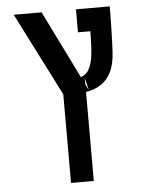

<svg xmlns="http://www.w3.org/2000/svg" viewBox="-56 -632 698 902"><g transform="rotate(-5 293.0 -180.5)"><path d="M242.2 224.6V-193.4L43 -585.9H174.3L363.3 -202.6L349.6 -261.7V224.6ZM285.2 -189.9 291.5 -260.3Q343.3 -260.3 365.2 -290.8Q387.2 -321.3 391.6 -387.7Q393.6 -413.6 394.3 -450.2Q395 -486.8 395.5 -523.4Q396 -560.1 396 -585.9H495.6Q495.6 -566.4 495.1 -536.6Q494.6 -506.8 493.9 -474.4Q493.2 -441.9 492.2 -414.3Q491.2 -386.7 490.2 -371.1Q486.8 -312.5 468.5 -276.6Q450.2 -240.7 421.9 -222.2Q393.6 -203.6 358.2 -196.8Q322.8 -189.9 285.2 -189.9ZM336.4 -477.5V-585.9H491.2L466.8 -477.5Z"/></g></svg>

Font: Cascadia Code Medium
Style: Regular
Weight: 500
Monospace: yes
Designer: Aaron Bell
Foundry: Saja Typeworks
Version: Version 2407.024